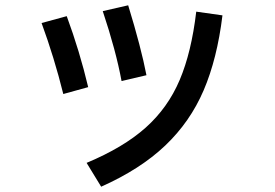

<svg xmlns="http://www.w3.org/2000/svg" viewBox="-20 -638 1040 725"><path d="M439 -332Q418 -446 368 -596L464 -618Q513 -458 533 -354ZM307 -23Q446 -81 530 -156Q614 -231 658.5 -336Q703 -441 721 -594L820 -580Q800 -416 749 -297Q698 -178 604 -88.5Q510 1 362 67ZM219 -283Q185 -420 137 -551L232 -577Q281 -444 313 -309Z"/></svg>

Font: IBM Plex Sans JP Medm
Style: Regular
Weight: 500
Designer: Mike Abbink; Paul van der Laan; Pieter van Rosmalen; Wujin Sim; Yejin Wi; Jinhee Kim; Boomi Park; Yona Kim; Kichan Ma
Foundry: Sandoll Inc.
Version: Version 1.002